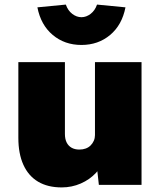

<svg xmlns="http://www.w3.org/2000/svg" viewBox="-20 -806 709 837"><path d="M249 11Q188 11 146 -14Q104 -39 82 -87.5Q60 -136 60 -205V-535H263V-222Q263 -200 270.5 -185Q278 -170 292 -162Q306 -154 326 -154Q341 -154 353.5 -158.5Q366 -163 375 -172Q384 -181 389 -192.5Q394 -204 394 -217V-535H597V0H411L399 -108L437 -120Q426 -82 398.5 -52.5Q371 -23 332 -6Q293 11 249 11ZM335 -610Q262 -610 210 -653.5Q158 -697 143 -774L267 -786Q276 -760 295 -745.5Q314 -731 335 -731Q356 -731 375 -745.5Q394 -760 403 -786L527 -774Q512 -697 460 -653.5Q408 -610 335 -610Z"/></svg>

Font: Lexend Deca Black
Style: Regular
Weight: 900
Designer: Bonnie Shaver-Troup, Thomas Jockin
Foundry: Lexend
Version: Version 1.007